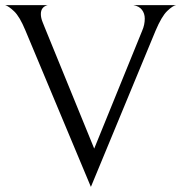

<svg xmlns="http://www.w3.org/2000/svg" viewBox="-33 -708 710 752"><path d="M489 -688H657Q644 -686 622 -665Q600 -644 576 -587L323 24L66 -590Q44 -643 22.5 -663.5Q1 -684 -13 -688H154Q127 -681 127 -653Q127 -638 134 -621Q141 -604 142 -601L336 -126L524 -588Q534 -611 534 -635Q534 -655 523 -669.5Q512 -684 489 -688Z"/></svg>

Font: BellefairVN
Style: Regular
Weight: 400
Designer: Nick Shinn, Liron Lavi Turkenic
Foundry: Shinntype
Version: Version 1.003